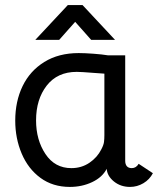

<svg xmlns="http://www.w3.org/2000/svg" viewBox="-20 -726 633 756"><path d="M40 -251Q40 -327 69 -387Q98 -447 154.5 -482Q211 -517 290 -517Q313 -517 347.5 -514.5Q382 -512 406 -508H473V-93Q473 -79 479.5 -71.5Q486 -64 499 -64Q516 -64 526 -81L582 -44Q569 -19 544.5 -4.5Q520 10 492 10Q455 10 428.5 -11.5Q402 -33 400 -62V-61Q383 -28 343 -9Q303 10 255 10Q188 10 139.5 -25.5Q91 -61 65.5 -121Q40 -181 40 -251ZM379 -138Q388 -155 389.5 -167Q391 -179 391 -194V-436L349 -439Q299 -443 282 -443Q206 -443 164 -389Q122 -335 122 -252Q122 -175 159 -119.5Q196 -64 261 -64Q301 -64 332 -85Q363 -106 379 -138ZM247 -706H305L433 -569H339L276 -640L213 -569H119Z"/></svg>

Font: Bellota
Style: Bold
Weight: 700
Designer: Kemie Guaida
Foundry: Kemie Guaida
Version: Version 4.001